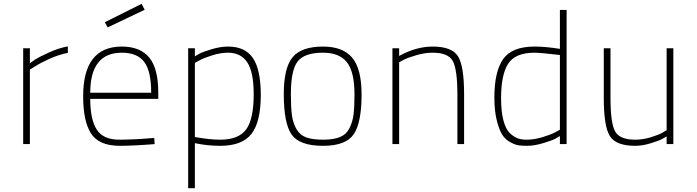

<svg xmlns="http://www.w3.org/2000/svg" viewBox="-20 -752 3635 1002"><path d="M101 0V-500H136V-422Q146 -430 163.5 -441.5Q181 -453 233 -477Q285 -501 334 -510V-476Q290 -468 240.5 -446Q191 -424 164 -406L136 -389V0Z M603 -23Q634 -23 679.5 -25Q725 -27 755 -30L785 -32L787 0Q675 9 602 9Q496 8 455 -55.5Q414 -119 414 -250Q414 -509 616 -509Q711 -509 758.5 -452Q806 -395 806 -269V-236H451Q451 -128 485 -75.5Q519 -23 603 -23ZM451 -268H769Q769 -381 732.5 -429Q696 -477 616 -477Q451 -477 451 -268ZM527 -636 719 -732 735 -701 542 -609Z M962 230V-500H997V-458Q1006 -464 1022 -472.5Q1038 -481 1084 -495Q1130 -509 1170 -509Q1260 -509 1300.5 -448Q1341 -387 1341 -257Q1341 -116 1292.5 -53.5Q1244 9 1129 9Q1061 9 997 -5V230ZM1170 -477Q1132 -477 1088.5 -463.5Q1045 -450 1021 -437L997 -424V-37Q1074 -23 1129 -23Q1225 -23 1264.5 -76.5Q1304 -130 1304 -260Q1304 -376 1270.5 -426.5Q1237 -477 1170 -477Z M1666 -509Q1769 -509 1818 -451Q1867 -393 1867 -259Q1867 -112 1826 -51.5Q1785 9 1666 9Q1544 9 1502.5 -49Q1461 -107 1461 -261Q1461 -399 1507.5 -454Q1554 -509 1666 -509ZM1666 -23Q1720 -23 1753.5 -36.5Q1787 -50 1803.5 -82.5Q1820 -115 1825 -154Q1830 -193 1830 -259Q1830 -377 1790.5 -427Q1751 -477 1666 -477Q1569 -477 1533.5 -431.5Q1498 -386 1498 -261Q1498 -191 1503.5 -150.5Q1509 -110 1527 -78.5Q1545 -47 1578 -35Q1611 -23 1666 -23Z M2063 0H2028V-500H2063V-460Q2152 -509 2238 -509Q2338 -509 2370 -458.5Q2402 -408 2402 -260V0H2367V-258Q2367 -390 2343 -433.5Q2319 -477 2238 -477Q2198 -477 2154.5 -464.5Q2111 -452 2087 -440L2063 -427Z M2937 -700V0H2902V-42Q2893 -36 2877 -27.5Q2861 -19 2815 -5Q2769 9 2729 9Q2705 9 2687 6.5Q2669 4 2643 -10Q2617 -24 2601 -49Q2585 -74 2572.5 -124Q2560 -174 2560 -243Q2560 -379 2606 -444Q2652 -509 2770 -509Q2827 -509 2902 -497V-700ZM2729 -23Q2767 -23 2810.5 -36Q2854 -49 2878 -62L2902 -75V-465Q2798 -477 2770 -477Q2669 -477 2632 -419.5Q2595 -362 2595 -240Q2595 -169 2607.5 -122.5Q2620 -76 2642 -56Q2664 -36 2683.5 -29.5Q2703 -23 2729 -23Z M3459 -500H3494V0H3459V-40Q3450 -35 3435 -26.5Q3420 -18 3376.5 -4.5Q3333 9 3295 9Q3195 9 3163 -41.5Q3131 -92 3131 -240V-500H3166V-242Q3166 -110 3190 -66.5Q3214 -23 3295 -23Q3335 -23 3376 -35.5Q3417 -48 3438 -60L3459 -73Z"/></svg>

Font: TypoPRO Titillium Text
Style: 1 wt
Weight: 100
Designer: Accademia di Belle Arti di Urbino and others
Foundry: Accademia di Belle Arti di Urbino and others.
Version: Version 25.000